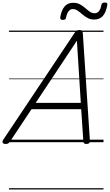

<svg xmlns="http://www.w3.org/2000/svg" viewBox="-71 -1128 872 1523"><path d="M-27 14Q-43 14 -49 5Q-55 -4 -45 -20L522 -869Q530 -880 537.5 -885Q545 -890 560 -890Q573 -890 579 -884.5Q585 -879 586 -863L642 -14Q643 0 636.5 7Q630 14 615 14Q601 14 596 8.5Q591 3 590 -10L573 -262H179L11 -9Q1 5 -6 9.5Q-13 14 -27 14ZM212 -312H570L539 -805ZM426 -970Q404 -970 407 -992Q417 -1049 442 -1077.5Q467 -1106 510 -1106Q541 -1106 563.5 -1093.5Q586 -1081 604.5 -1064.5Q623 -1048 641 -1035.5Q659 -1023 680 -1023Q700 -1023 713.5 -1039Q727 -1055 733 -1088Q736 -1108 760 -1108Q773 -1108 777.5 -1103.5Q782 -1099 780 -1087Q770 -1030 745 -1001.5Q720 -973 676 -973Q646 -973 623.5 -985.5Q601 -998 582 -1014.5Q563 -1031 545 -1043.5Q527 -1056 506 -1056Q487 -1056 473.5 -1039.5Q460 -1023 453 -989Q452 -979 445.5 -974.5Q439 -970 426 -970ZM0 365H750V375H0ZM0 -20H750V0H0ZM0 -505H750V-500H0ZM0 -885H750V-875H0Z"/></svg>

Font: Playwrite DK Uloopet Guides
Style: Regular
Weight: 400
Designer: Veronika Burian, José Scaglione
Foundry: TypeTogether
Version: Version 1.003